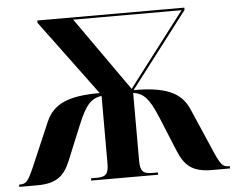

<svg xmlns="http://www.w3.org/2000/svg" viewBox="-51 -774 1022 835"><g transform="rotate(-5 460.0 -357.0)"><path d="M0 0H78C163 0 197 -30 224 -95L287 -248C322 -332 345 -356 391 -363V-70C391 -24 381 -10 339 -10H314V0H606V-10H581C539 -10 529 -24 529 -70V-364C575 -357 598 -332 633 -248L696 -95C723 -30 757 0 842 0H920V-10H915C880 -10 874 -35 827 -143L771 -272C738 -348 668 -376 532 -376L783 -704V-714H141V-704L384 -376C252 -376 182 -350 148 -271L93 -143C46 -34 40 -10 5 -10H0ZM524 -382 297 -704H770Z"/></g></svg>

Font: Noto Serif Display
Style: Bold
Weight: 700
Designer: Monotype Design Team
Foundry: Monotype Imaging Inc.
Version: Version 2.009